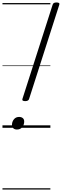

<svg xmlns="http://www.w3.org/2000/svg" viewBox="-20 -1035 501 1555"><path d="M184 -216Q155 -216 162 -235L406 -996Q409 -1007 417 -1011Q425 -1015 438 -1015Q467 -1015 460 -996L216 -235Q214 -226 206 -221Q198 -216 184 -216ZM117 14Q99 14 88 4Q77 -6 77 -24Q77 -49 92.5 -68.5Q108 -88 135 -88Q153 -88 164.5 -78.5Q176 -69 176 -51Q176 -25 160.5 -5.5Q145 14 117 14ZM0 490H388V500H0ZM0 -20H388V0H0ZM0 -505H388V-500H0ZM0 -1010H388V-1000H0Z"/></svg>

Font: Playwrite MX Guides
Style: Regular
Weight: 400
Designer: Veronika Burian, José Scaglione
Foundry: TypeTogether
Version: Version 1.003